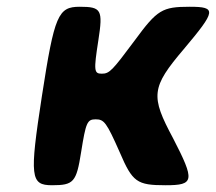

<svg xmlns="http://www.w3.org/2000/svg" viewBox="-20 -548 639 568"><path d="M334 -98C372 -9 385 0 470 0C555 0 557 -13 492 -139C425 -264 427 -289 524 -403C619 -516 622 -528 541 -528C460 -528 445 -519 379 -429C312 -339 304 -330 281 -330C258 -330 257 -339 271 -429C285 -519 280 -528 216 -528C152 -528 141 -504 104 -264C67 -24 70 0 134 0C198 0 206 -9 220 -98C234 -186 238 -195 263 -195C288 -195 295 -186 334 -98Z"/></svg>

Font: Asimov Print
Style: AIt
Weight: 500
Designer: Google
Version: Version 2.000980: 2014